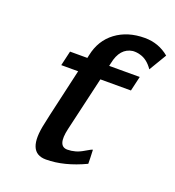

<svg xmlns="http://www.w3.org/2000/svg" viewBox="-121 -737 770 844"><g transform="rotate(20 264.0 -315.5)"><path d="M109 -403 125 -472H206L209 -486Q224 -559 279 -600Q334 -641 414 -641Q479 -641 528 -600L479 -518Q453 -556 419 -565Q403 -570 384 -569Q326 -561 311 -485L308 -472H451L435 -403H292L233 -149Q213 -63 261 -63Q279 -63 297 -68Q314 -72 338 -86.5Q362 -101 367 -101Q369 -59 369 -36Q272 10 187 10Q94 10 128 -138L134 -166Q135 -170 137 -180L188 -403Z"/></g></svg>

Font: Coval
Style: Medium Italic
Weight: 500
Foundry: Context Ltd
Version: Version 001.000